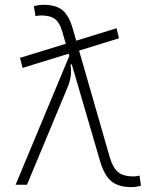

<svg xmlns="http://www.w3.org/2000/svg" viewBox="-20 -762 626 792"><path d="M73.2 -481.9 62.5 -523.4 251.5 -581.5 235.8 -634.8Q225.6 -669.4 206.3 -683.8Q187 -698.2 149.9 -698.2Q138.2 -698.2 126.5 -695.8L119.6 -736.3Q139.6 -742.2 159.7 -742.2Q210.4 -742.2 237.5 -720.2Q264.6 -698.2 279.8 -644.5L294.4 -594.2L460.9 -645.5L470.7 -604L306.2 -553.2L433.1 -112.3Q445.8 -69.3 467.5 -51.8Q489.3 -34.2 531.2 -34.2Q540.5 -34.2 555.7 -37.6L561.5 3.9Q541.5 9.8 521.5 9.8Q468.3 9.8 439 -14.6Q409.7 -39.1 392.6 -98.1L275.9 -497.1L271 -495.6Q274.9 -464.8 271.2 -443.6Q267.6 -422.4 256.3 -396L91.3 0H44.4L266.1 -531.7L263.2 -540.5Z"/></svg>

Font: Cascadia Mono ExtraLight
Style: Regular
Weight: 200
Monospace: yes
Designer: Aaron Bell
Foundry: Saja Typeworks
Version: Version 2404.023; ttfautohint (v1.8.4)